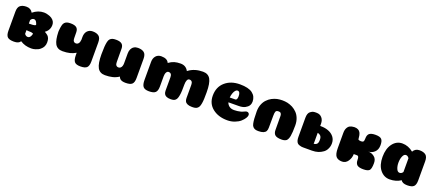

<svg xmlns="http://www.w3.org/2000/svg" viewBox="61 -1474 5569 2464"><g transform="rotate(20 2845.5 -242.0)"><path d="M259 -150V-200Q273 -197 292 -197Q312 -197 325 -196Q339 -194 347 -190Q351 -187 354 -184Q351 -171 346 -159Q331 -123 304 -123Q276 -123 259 -150ZM345 -328Q349 -319 352 -308Q351 -305 350 -303Q348 -298 330 -294Q312 -290 274 -290Q266 -290 259 -290V-337Q276 -366 303 -366Q329 -366 345 -328ZM532 -231Q516 -245 488 -261Q549 -303 549 -376Q549 -427 502 -459Q481 -473 450 -481Q424 -490 395 -490Q314 -490 245 -433Q218 -483 158 -483Q104 -483 74 -459Q44 -436 44 -373V-113Q44 -53 69 -29Q94 -6 157 -6Q223 -6 244 -43Q308 0 395 0Q425 0 451 -9Q488 -19 514 -41Q563 -80 563 -143Q563 -175 555 -196Q547 -217 532 -231Z M1179 -321V-366Q1179 -429 1149 -452Q1119 -476 1065 -476Q1019 -476 991 -445Q964 -414 964 -363V-321H963Q962 -306 958 -293Q952 -276 940 -266Q929 -257 914 -257Q870 -257 870 -314V-320L869 -392Q869 -434 845 -455Q820 -476 763 -476Q733 -476 714 -470Q696 -464 682 -450Q668 -436 662 -408Q655 -379 652 -340L651 -321V-320Q654 -210 682 -159Q713 -104 784 -104Q840 -104 885 -115Q926 -125 964 -148V-117Q964 -54 985 -26Q1007 1 1066 1Q1129 1 1154 -22Q1179 -46 1179 -106V-199V-209Z M1488 -211Q1488 -154 1532 -154Q1547 -154 1558.5 -163.5Q1570 -173 1576 -190Q1582 -207 1582 -229V-363Q1582 -397 1594 -422.5Q1606 -448 1629 -462Q1652 -476 1683 -476Q1737 -476 1767 -452.5Q1797 -429 1797 -366V-106Q1797 -45 1772 -22Q1747 1 1684 1Q1657 1 1638 -4.5Q1619 -10 1607.5 -21Q1596 -32 1590 -50Q1549 -23 1503.5 -12Q1458 -1 1402 -1Q1331 -1 1300 -56.5Q1269 -112 1269 -239Q1269 -302 1272 -341.5Q1275 -381 1281.5 -409.5Q1288 -438 1301.5 -452Q1315 -466 1333.5 -472Q1352 -478 1382 -478Q1438 -478 1462.5 -457Q1487 -436 1487 -394Z M2487 -264Q2487 -320 2442 -320Q2422 -320 2412 -297Q2402 -274 2402 -239Q2402 -186 2400.5 -151Q2399 -116 2394 -88Q2389 -60 2382 -44Q2375 -28 2363 -17.5Q2351 -7 2336 -3.5Q2321 0 2298 0Q2263 0 2241.5 -10Q2220 -20 2211 -38Q2202 -56 2202 -83V-264Q2202 -320 2157 -320Q2139 -320 2127.5 -299.5Q2116 -279 2116 -246V-107Q2116 -47 2091 -23.5Q2066 0 2003 0Q1944 0 1922.5 -27.5Q1901 -55 1901 -118V-364Q1901 -415 1928.5 -446Q1956 -477 2002 -477Q2084 -477 2106 -424Q2144 -452 2180.5 -463Q2217 -474 2266 -474Q2340 -474 2373 -410Q2378 -414 2383 -418Q2460 -474 2572 -474Q2643 -474 2674 -420Q2705 -366 2705 -239Q2705 -186 2703.5 -151Q2702 -116 2697 -88Q2692 -60 2684.5 -44Q2677 -28 2663.5 -17.5Q2650 -7 2633.5 -3.5Q2617 0 2592 0Q2554 0 2530.5 -10Q2507 -20 2497 -38Q2487 -56 2487 -83Z M3074 6Q2952 6 2872.5 -57Q2793 -120 2793 -229Q2793 -347 2871.5 -415.5Q2950 -484 3074 -484Q3191 -484 3245.5 -442.5Q3300 -401 3300 -329Q3300 -315 3296.5 -302Q3293 -289 3285.5 -276.5Q3278 -264 3265.5 -253.5Q3253 -243 3237 -234.5Q3221 -226 3199 -221.5Q3177 -217 3152 -217L3011 -216Q3021 -184 3047 -165.5Q3073 -147 3113 -147Q3156 -147 3201 -158Q3220 -163 3242.5 -174Q3265 -185 3275 -185Q3292 -185 3301.5 -175Q3311 -165 3311 -150Q3311 -132 3295 -106.5Q3279 -81 3250.5 -55.5Q3222 -30 3175 -12Q3128 6 3074 6ZM3006 -280Q3075 -281 3081 -281Q3096 -281 3103 -299Q3108 -312 3108 -335Q3108 -398 3070 -398Q3056 -398 3042.5 -383Q3029 -368 3019 -340.5Q3009 -313 3006 -280Z M3675 -325Q3682 -323 3686 -317Q3691 -312 3694 -307Q3697 -302 3698 -291Q3699 -280 3699 -273V-249L3700 -89Q3700 -43 3726 -21Q3752 0 3814 0Q3858 0 3880 -18Q3901 -37 3910 -84Q3919 -132 3919 -230Q3919 -284 3902 -327Q3885 -370 3858 -397Q3831 -425 3796 -444Q3760 -462 3725 -470Q3690 -477 3655 -477Q3619 -477 3584 -470Q3549 -462 3514 -444Q3479 -425 3453 -397Q3426 -370 3409 -327Q3392 -284 3392 -230Q3392 -171 3395 -133Q3398 -94 3404 -67Q3410 -39 3423 -26Q3436 -12 3453 -6Q3470 0 3497 0Q3539 0 3564 -10Q3589 -20 3600 -39Q3610 -58 3610 -89L3611 -250Q3611 -294 3619 -310Q3627 -327 3656 -327Q3667 -327 3675 -325Z M4222 -118V-240L4226 -239Q4241 -236 4253 -227Q4266 -219 4273 -203Q4279 -188 4279 -165Q4279 -139 4274 -125Q4269 -110 4257 -102Q4245 -94 4231 -92L4221 -91Q4222 -103 4222 -118ZM4007 -107Q4007 -47 4032 -23Q4049 -8 4083 -2Q4094 0 4107 0H4109H4120H4129H4230Q4276 0 4314 -12Q4352 -25 4381 -47Q4409 -68 4424 -102Q4440 -135 4440 -175Q4440 -224 4412 -261Q4383 -298 4336 -316Q4290 -334 4231 -334H4222V-364Q4222 -415 4194 -446Q4167 -477 4121 -477H4115H4107Q4072 -477 4052 -463Q4044 -459 4037 -453Q4007 -430 4007 -367Z M4914 -236Q4960 -236 4997 -270Q5034 -304 5034 -366Q5034 -425 5012 -447Q4991 -470 4929 -470Q4870 -470 4845 -449Q4821 -428 4821 -381Q4821 -349 4813 -339Q4804 -328 4780 -328Q4754 -328 4742 -339Q4738 -399 4723 -428Q4702 -470 4640 -470Q4604 -468 4581 -457Q4559 -446 4545 -419Q4531 -393 4531 -351V-143Q4531 -63 4557 -31Q4584 0 4640 0Q4690 0 4720 -45Q4750 -90 4750 -142H4786Q4800 -142 4807 -139Q4813 -135 4817 -123Q4821 -112 4821 -89Q4821 -43 4845 -21Q4870 0 4929 0Q4993 0 5014 -23Q5034 -46 5034 -122Q5034 -179 4997 -207Q4961 -236 4914 -236Z M5292 6Q5213 6 5161 -58.5Q5109 -123 5109 -235Q5109 -349 5160.5 -416.5Q5212 -484 5292 -484Q5373 -484 5442 -427Q5469 -477 5529 -477Q5583 -477 5613 -453.5Q5643 -430 5643 -367V-107Q5643 -47 5618 -23.5Q5593 0 5530 0Q5464 0 5443 -37Q5379 6 5292 6ZM5428 -331Q5411 -360 5384 -360Q5358 -360 5342 -322Q5326 -284 5326 -235Q5326 -189 5341 -153Q5356 -117 5383 -117Q5411 -117 5428 -144Z"/></g></svg>

Font: Coiny 2.0
Style: Regular
Weight: 400
Version: Version 1.001 July 11, 2018